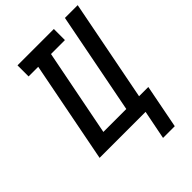

<svg xmlns="http://www.w3.org/2000/svg" viewBox="-243 -772 1042 1042"><g transform="rotate(-45 278.0 -251.5)"><path d="M374 167 407 0H54L168 -585H94V-670H373V-585H266L168 -85H344L458 -670H556L442 -85H513L464 167Z"/></g></svg>

Font: Lode Dark
Style: Bold Italic
Weight: 700
Italic angle: -11°
Monospace: yes
Designer: Belleve Invis
Foundry: Belleve Invis
Version: Version 29.2.0; ttfautohint (v1.8.3)